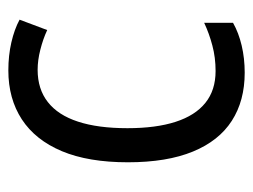

<svg xmlns="http://www.w3.org/2000/svg" viewBox="-92 -493 595 451"><g transform="rotate(-90 205.5 -267.5)"><path d="M260.3 9.8Q194.3 9.8 147.2 -20.5Q100.1 -50.8 75 -111.8Q49.8 -172.9 49.8 -264.6Q49.8 -357.4 75.9 -419.7Q102.1 -481.9 150.6 -513.7Q199.2 -545.4 265.6 -545.4Q300.8 -545.4 331.5 -538.3Q362.3 -531.2 384.8 -519L360.4 -454.1Q339.4 -463.9 314.5 -470.2Q289.6 -476.6 267.1 -476.6Q221.7 -476.6 191.2 -452.6Q160.6 -428.7 145.3 -381.8Q129.9 -335 129.9 -265.6Q129.9 -198.7 144.8 -152.6Q159.7 -106.4 189.5 -82.5Q219.2 -58.6 264.2 -58.6Q295.9 -58.6 324.2 -66.2Q352.5 -73.7 377.4 -85.4V-17.6Q354 -4.4 324 2.7Q293.9 9.8 260.3 9.8Z"/></g></svg>

Font: Open Sans SemiCondensed
Style: Regular
Weight: 400
Width: 4
Designer: Monotype Design Team
Foundry: Monotype Imaging Inc.
Version: Version 3.000